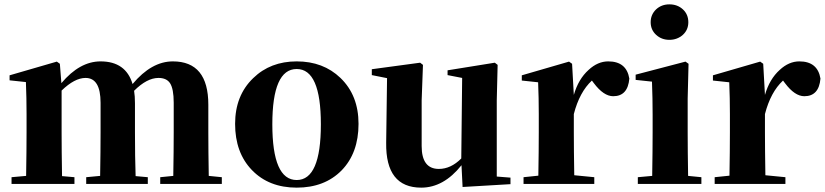

<svg xmlns="http://www.w3.org/2000/svg" viewBox="-20 -845 3791 882"><path d="M999 -31V0H716V-31L776 -37Q778 -153 778 -238V-373Q778 -437 761 -463Q745 -487 708 -487Q655 -487 596 -428Q600 -404 600 -370V-238Q600 -123 603 -36L659 -31V0H376V-31L440 -37Q442 -153 442 -238V-373Q442 -487 373 -487Q323 -487 263 -429V-238Q263 -154 265 -36L322 -31V0H33V-31L100 -37Q102 -155 102 -238V-321Q102 -395 99 -468L24 -476V-499L241 -562L255 -552L262 -463Q346 -563 442 -563Q558 -563 589 -459Q676 -563 774 -563Q937 -563 937 -364V-238Q937 -151 939 -37Z M1137 -64Q1060 -144 1060 -276Q1060 -406 1143 -486Q1222 -563 1343 -563Q1465 -563 1544 -487Q1627 -407 1627 -276Q1627 -142 1549 -62Q1471 17 1343 17Q1215 17 1137 -64ZM1454 -274Q1454 -528 1343 -528Q1231 -528 1231 -274Q1231 -18 1343 -18Q1454 -18 1454 -274Z M2325 -29V1L2105 14L2100 -86Q2018 17 1915 17Q1751 17 1754 -189L1758 -486L1688 -500V-527L1910 -557L1923 -547L1917 -384V-174Q1917 -69 1996 -69Q2051 -69 2099 -117L2103 -487L2036 -500V-522L2253 -557L2266 -547L2262 -384V-34Z M2616 -409Q2637 -482 2684 -524Q2726 -563 2774 -563Q2858 -563 2871 -484Q2864 -403 2797 -403Q2753 -403 2708 -463L2699 -475Q2642 -422 2616 -321V-238Q2616 -158 2618 -40L2710 -31V0H2385V-31L2453 -38Q2455 -154 2455 -238V-321Q2455 -395 2452 -467L2377 -475V-499L2594 -562L2608 -552Z M2994 -685Q2969 -708 2969 -743Q2969 -778 2994 -802Q3019 -825 3055 -825Q3092 -825 3117 -802Q3142 -779 3142 -743Q3142 -708 3117 -685Q3091 -662 3055 -662Q3019 -662 2994 -685ZM3202 -31V0H2910V-31L2976 -37Q2978 -155 2978 -238V-318Q2978 -394 2975 -470L2900 -478V-502L3129 -562L3143 -552L3139 -392V-238Q3139 -153 3141 -37Z M3494 -409Q3515 -482 3562 -524Q3604 -563 3652 -563Q3736 -563 3749 -484Q3742 -403 3675 -403Q3631 -403 3586 -463L3577 -475Q3520 -422 3494 -321V-238Q3494 -158 3496 -40L3588 -31V0H3263V-31L3331 -38Q3333 -154 3333 -238V-321Q3333 -395 3330 -467L3255 -475V-499L3472 -562L3486 -552Z"/></svg>

Font: Source Han Serif CN Heavy
Style: Regular
Weight: 900
Designer: Ryoko NISHIZUKA  (kana & ideographs); Frank Grießhammer (Latin, Greek & Cyrillic); Wenlong ZHANG  (bopomofo); Sandoll Co
Foundry: Adobe Systems Incorporated
Version: Version 1.000;PS 1;hotconv 16.6.53;makeotf.lib2.5.65590